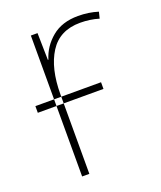

<svg xmlns="http://www.w3.org/2000/svg" viewBox="-107 -606 567 676"><g transform="rotate(-20 177.0 -268.0)"><path d="M261 -289V-264H15V-289ZM264 -536Q204 -536 166 -504.5Q128 -473 114 -427H112L110 -528H85V0H112V-297Q112 -395 149 -453Q186 -511 263 -511Q300 -511 333 -501L339 -525Q304 -536 264 -536Z"/></g></svg>

Font: Noto Sans Display Thin
Style: Regular
Weight: 250
Designer: Monotype Design Team
Foundry: Monotype Imaging Inc.
Version: Version 1.900